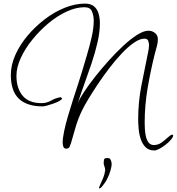

<svg xmlns="http://www.w3.org/2000/svg" viewBox="-20 -770 979 1063"><path d="M565 106Q568 105 571 105Q574 105 576 105Q586 105 589.5 110Q593 115 596 124Q597 128 597.5 131Q598 134 598 138Q598 142 597.5 146.5Q597 151 596 156Q592 176 584.5 195.5Q577 215 566 234Q563 238 556.5 247.5Q550 257 543 265Q536 273 530 273H528Q527 269 534.5 253Q542 237 551 215.5Q560 194 562 174V170Q562 161 559 154Q556 144 555 141.5Q554 139 554 131Q554 124 555.5 115.5Q557 107 565 106ZM835 63Q804 63 786 45Q768 27 759 -0.5Q750 -28 747.5 -57.5Q745 -87 745 -110Q745 -205 763 -297Q781 -389 800 -481Q802 -491 803.5 -500.5Q805 -510 805 -520Q805 -532 800.5 -544Q796 -556 780 -556Q754 -556 721.5 -533.5Q689 -511 654 -474Q619 -437 585 -392.5Q551 -348 521 -303Q491 -258 468.5 -220.5Q446 -183 435 -160Q414 -117 400.5 -72.5Q387 -28 374 19Q371 29 366 41Q361 53 347 53Q334 53 330.5 41.5Q327 30 327 20Q327 -5 335 -43.5Q343 -82 356.5 -127.5Q370 -173 384.5 -219Q399 -265 412.5 -305Q426 -345 434 -373Q446 -414 461 -464Q476 -514 487.5 -564.5Q499 -615 499 -656Q499 -682 489.5 -706Q480 -730 448 -730Q401 -730 349 -706Q297 -682 248 -641Q199 -600 159 -550.5Q119 -501 95 -449Q71 -397 71 -350Q71 -282 105 -240.5Q139 -199 210 -199Q239 -199 264 -213.5Q289 -228 316 -232L324 -225Q322 -218 308 -210.5Q294 -203 275.5 -196.5Q257 -190 240.5 -185.5Q224 -181 217 -181Q129 -181 84.5 -223.5Q40 -266 40 -355Q40 -410 65 -466Q90 -522 132.5 -572.5Q175 -623 228 -663.5Q281 -704 338.5 -727Q396 -750 450 -750Q483 -750 501 -734.5Q519 -719 526 -694Q533 -669 533 -641Q533 -593 520 -536Q507 -479 487 -419.5Q467 -360 446.5 -303.5Q426 -247 411 -200Q421 -224 446 -262Q471 -300 506.5 -345Q542 -390 582.5 -435Q623 -480 663.5 -517.5Q704 -555 740 -577.5Q776 -600 802 -600Q822 -600 838 -587.5Q854 -575 854 -553Q854 -532 848 -512Q842 -492 837 -472Q814 -380 797.5 -283.5Q781 -187 781 -91Q781 -78 782 -57.5Q783 -37 787.5 -16Q792 5 802.5 19Q813 33 832 33Q855 33 874 19.5Q893 6 908.5 -8.5Q924 -23 934 -25L939 -20Q938 -10 925.5 4.5Q913 19 896 32Q879 45 862 54Q845 63 835 63Z"/></svg>

Font: Licorice
Style: Regular
Weight: 400
Designer: Robert E. Leuschke
Foundry: Robert E. Leuschke
Version: Version 1.010; ttfautohint (v1.8.3)